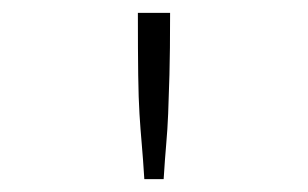

<svg xmlns="http://www.w3.org/2000/svg" viewBox="-20 -685 478 298"><path d="M194 -665H244Q244 -605 243 -569Q242 -533 241 -508.5Q240 -484 238 -461.5Q236 -439 234 -407H204Q202 -439 200 -461.5Q198 -484 196.5 -508Q195 -532 194.5 -568.5Q194 -605 194 -665Z"/></svg>

Font: Inconsolata SemiCondensed Light
Style: Regular
Weight: 300
Width: 4
Monospace: yes
Designer: Raph Levien, Cyreal, Brenton Simpson
Foundry: Raph Levien, Cyreal, Google
Version: Version 3.100; ttfautohint (v1.8.4.7-5d5b)